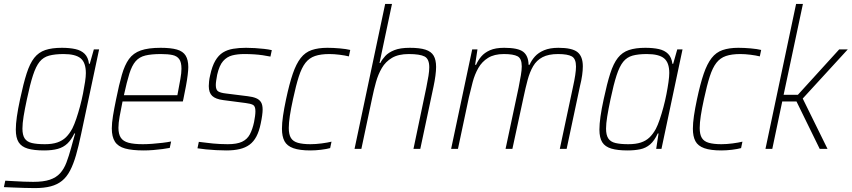

<svg xmlns="http://www.w3.org/2000/svg" viewBox="-44 -763 4365 984"><path d="M134 201Q109 201 80 200Q51 199 24 198Q-3 197 -24 196L-17 163Q4 164 28.5 165.5Q53 167 78.5 168Q104 169 126 169Q179 169 211.5 158Q244 147 264 125Q284 103 296.5 70Q309 37 321 -7Q325 -22 331 -43.5Q337 -65 341 -79H337Q322 -47 301.5 -27.5Q281 -8 252 0Q223 8 182 8Q130 8 98 -1.5Q66 -11 51.5 -34Q37 -57 37 -99Q37 -127 42.5 -165.5Q48 -204 59 -255Q76 -335 92.5 -386.5Q109 -438 131.5 -466.5Q154 -495 188 -506.5Q222 -518 273 -518Q312 -518 342 -511.5Q372 -505 390 -487Q408 -469 412 -436H416L437 -510H464L372 -77Q359 -14 345.5 32.5Q332 79 315 111.5Q298 144 274 163.5Q250 183 216 192Q182 201 134 201ZM186 -24Q224 -24 250 -33Q276 -42 294 -59.5Q312 -77 327 -105Q337 -125 347 -154.5Q357 -184 366 -217.5Q375 -251 381.5 -284Q388 -317 392 -344Q396 -371 396 -388Q396 -442 369.5 -464Q343 -486 282 -486Q238 -486 208 -478Q178 -470 159 -446.5Q140 -423 125 -377Q110 -331 94 -255Q83 -204 77 -167Q71 -130 71 -104Q71 -71 82.5 -53.5Q94 -36 119.5 -30Q145 -24 186 -24Z M693 8Q633 8 597 -2Q561 -12 545 -37Q529 -62 529 -105Q529 -132 535 -169Q541 -206 551 -254Q566 -329 580.5 -379.5Q595 -430 617 -460.5Q639 -491 677.5 -504.5Q716 -518 779 -518Q832 -518 863 -509Q894 -500 907.5 -478Q921 -456 921 -419Q921 -405 918 -379.5Q915 -354 909 -322Q903 -290 896 -256L893 -243H584Q575 -199 569 -165.5Q563 -132 563 -108Q563 -76 575 -57.5Q587 -39 614.5 -31.5Q642 -24 688 -24Q710 -24 736.5 -26Q763 -28 788.5 -31Q814 -34 833 -38L826 -5Q811 -2 788.5 1Q766 4 741 6Q716 8 693 8ZM591 -275H865L869 -296Q875 -328 880.5 -358.5Q886 -389 886 -411Q886 -444 874.5 -460Q863 -476 840 -481Q817 -486 781 -486Q732 -486 701 -478.5Q670 -471 651 -449Q632 -427 619 -385.5Q606 -344 591 -275Z M1116 8Q1091 8 1063.5 6.5Q1036 5 1011 2.5Q986 0 968 -3L975 -36Q995 -34 1013 -31.5Q1031 -29 1048 -27.5Q1065 -26 1083.5 -25Q1102 -24 1123 -24Q1170 -24 1196.5 -36.5Q1223 -49 1236.5 -74.5Q1250 -100 1258 -137Q1261 -153 1263 -167Q1265 -181 1265 -193Q1265 -219 1252.5 -225.5Q1240 -232 1215 -235L1100 -250Q1061 -255 1043.5 -271.5Q1026 -288 1026 -322Q1026 -331 1027.5 -346Q1029 -361 1033 -377Q1043 -424 1059.5 -452Q1076 -480 1098.5 -494Q1121 -508 1151 -513Q1181 -518 1217 -518Q1239 -518 1263 -516.5Q1287 -515 1309.5 -512.5Q1332 -510 1349 -506L1342 -473Q1323 -477 1302 -480Q1281 -483 1258 -484.5Q1235 -486 1207 -486Q1173 -486 1146 -479Q1119 -472 1099.5 -450Q1080 -428 1069 -380Q1066 -363 1064 -350Q1062 -337 1062 -327Q1062 -302 1074.5 -294.5Q1087 -287 1113 -284L1225 -270Q1251 -267 1268 -260Q1285 -253 1293.5 -239.5Q1302 -226 1302 -201Q1302 -190 1299.5 -171Q1297 -152 1292 -129Q1284 -90 1270 -63.5Q1256 -37 1235 -21.5Q1214 -6 1184.5 1Q1155 8 1116 8Z M1547 8Q1492 8 1459.5 -3.5Q1427 -15 1414 -39.5Q1401 -64 1401 -103Q1401 -132 1406.5 -169.5Q1412 -207 1422 -254Q1439 -334 1456.5 -385Q1474 -436 1497 -465.5Q1520 -495 1553.5 -506.5Q1587 -518 1634 -518Q1664 -518 1697.5 -515Q1731 -512 1751 -507L1744 -474Q1724 -479 1696 -482.5Q1668 -486 1644 -486Q1600 -486 1570.5 -476Q1541 -466 1521.5 -441Q1502 -416 1487.5 -371Q1473 -326 1458 -256Q1447 -206 1441.5 -169.5Q1436 -133 1436 -107Q1436 -74 1447 -56Q1458 -38 1483 -31Q1508 -24 1547 -24Q1574 -24 1604.5 -28Q1635 -32 1655 -37L1648 -4Q1630 1 1601.5 4.5Q1573 8 1547 8Z M1773 0 1930 -743H1965L1901 -440H1905Q1914 -458 1930.5 -476Q1947 -494 1977 -506Q2007 -518 2056 -518Q2107 -518 2136.5 -508.5Q2166 -499 2178.5 -477.5Q2191 -456 2191 -420Q2191 -401 2187.5 -374.5Q2184 -348 2178 -320L2110 0H2075L2141 -315Q2148 -349 2152 -374.5Q2156 -400 2156 -418Q2156 -461 2132 -473.5Q2108 -486 2051 -486Q1998 -486 1965 -466.5Q1932 -447 1913 -414.5Q1894 -382 1883 -342.5Q1872 -303 1864 -264L1808 0Z M2268 0 2376 -510H2403L2391 -431H2396Q2406 -454 2422.5 -473.5Q2439 -493 2467 -505.5Q2495 -518 2540 -518Q2611 -518 2637.5 -497.5Q2664 -477 2665 -431H2670Q2680 -454 2697.5 -473.5Q2715 -493 2744.5 -505.5Q2774 -518 2818 -518Q2888 -518 2915.5 -496Q2943 -474 2943 -423Q2943 -403 2939.5 -377.5Q2936 -352 2928 -320L2860 0H2825L2892 -315Q2900 -351 2904 -377.5Q2908 -404 2908 -422Q2908 -462 2886.5 -474Q2865 -486 2816 -486Q2767 -486 2736.5 -470Q2706 -454 2688.5 -424Q2671 -394 2660 -353Q2649 -312 2639 -264L2582 0H2547L2614 -315Q2621 -351 2625.5 -377.5Q2630 -404 2630 -423Q2630 -463 2608.5 -474.5Q2587 -486 2538 -486Q2489 -486 2457.5 -466.5Q2426 -447 2407.5 -414.5Q2389 -382 2378.5 -342.5Q2368 -303 2359 -264L2303 0Z M3172 8Q3121 8 3089 -1.5Q3057 -11 3042.5 -34Q3028 -57 3028 -99Q3028 -127 3033.5 -166Q3039 -205 3050 -255Q3067 -335 3083.5 -386.5Q3100 -438 3122.5 -466.5Q3145 -495 3179 -506.5Q3213 -518 3263 -518Q3303 -518 3332.5 -511.5Q3362 -505 3380 -487Q3398 -469 3402 -436H3406L3427 -510H3454L3346 0H3319L3331 -79H3327Q3310 -42 3288 -23Q3266 -4 3237 2Q3208 8 3172 8ZM3176 -24Q3214 -24 3240 -32.5Q3266 -41 3284 -58Q3302 -75 3317 -102Q3327 -121 3337 -150.5Q3347 -180 3356 -213.5Q3365 -247 3371.5 -280.5Q3378 -314 3382 -342.5Q3386 -371 3386 -389Q3386 -442 3359.5 -464Q3333 -486 3271 -486Q3227 -486 3198 -478Q3169 -470 3150 -446.5Q3131 -423 3116 -377Q3101 -331 3085 -255Q3074 -203 3068 -166Q3062 -129 3062 -104Q3062 -71 3073.5 -53.5Q3085 -36 3110.5 -30Q3136 -24 3176 -24Z M3653 8Q3598 8 3565.5 -3.5Q3533 -15 3520 -39.5Q3507 -64 3507 -103Q3507 -132 3512.5 -169.5Q3518 -207 3528 -254Q3545 -334 3562.5 -385Q3580 -436 3603 -465.5Q3626 -495 3659.5 -506.5Q3693 -518 3740 -518Q3770 -518 3803.5 -515Q3837 -512 3857 -507L3850 -474Q3830 -479 3802 -482.5Q3774 -486 3750 -486Q3706 -486 3676.5 -476Q3647 -466 3627.5 -441Q3608 -416 3593.5 -371Q3579 -326 3564 -256Q3553 -206 3547.5 -169.5Q3542 -133 3542 -107Q3542 -74 3553 -56Q3564 -38 3589 -31Q3614 -24 3653 -24Q3680 -24 3710.5 -28Q3741 -32 3761 -37L3754 -4Q3736 1 3707.5 4.5Q3679 8 3653 8Z M3879 0 4036 -743H4071L3972 -277H4045L4257 -510H4301L4070 -258L4197 0H4157L4038 -243H3965L3914 0Z"/></svg>

Font: Saira SemiCondensed Thin
Style: Italic
Weight: 250
Width: 4
Italic angle: -12°
Designer: Hector Gatti with collaboration of the Omnibus-Type team
Foundry: Omnibus-Type
Version: Version 1.101